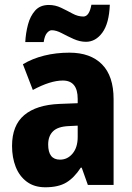

<svg xmlns="http://www.w3.org/2000/svg" viewBox="-20 -783 558 813"><path d="M274 -560Q363 -560 412 -510.5Q461 -461 461 -363V0H352L326 -73H322Q294 -30 260.5 -10Q227 10 172 10Q125 10 93.5 -13.5Q62 -37 46.5 -76.5Q31 -116 31 -165Q31 -252 82.5 -295.5Q134 -339 232 -343L309 -346V-364Q309 -442 246 -442Q193 -442 119 -402L77 -511Q117 -535 167 -547.5Q217 -560 274 -560ZM270 -249Q225 -247 204.5 -227Q184 -207 184 -171Q184 -107 234 -107Q266 -107 287.5 -133Q309 -159 309 -203V-251ZM87 -605Q89 -643 98.5 -679Q108 -715 129 -738.5Q150 -762 187 -762Q214 -762 239 -750Q264 -738 287 -725.5Q310 -713 333 -713Q358 -713 367 -763H445Q442 -684 413.5 -645Q385 -606 344 -606Q318 -606 291.5 -618Q265 -630 241.5 -642.5Q218 -655 199 -655Q189 -655 179 -643.5Q169 -632 165 -605Z"/></svg>

Font: Noto Sans Myanmar Condensed ExtraBold
Style: Regular
Weight: 800
Width: 3
Designer: Monotype Design Team
Foundry: Monotype Imaging Inc.
Version: Version 2.107; ttfautohint (v1.8.4.7-5d5b)